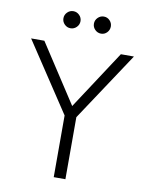

<svg xmlns="http://www.w3.org/2000/svg" viewBox="-100 -1014 836 1085"><g transform="rotate(10 318.0 -471.5)"><path d="M266.5 -859.5Q252 -845 232 -845Q212 -845 197.5 -859.5Q183 -874 183 -894Q183 -914 197.5 -928.5Q212 -943 232 -943Q252 -943 266.5 -928.5Q281 -914 281 -894Q281 -874 266.5 -859.5ZM441 -859.5Q427 -845 407 -845Q387 -845 372.5 -859.5Q358 -874 358 -894Q358 -914 372.5 -928.5Q387 -943 407 -943Q427 -943 441 -928.5Q455 -914 455 -894Q455 -874 441 -859.5ZM352 -356V0H285V-354L23 -750H99L318 -414L538 -750H613Z"/></g></svg>

Font: Oakes Grotesk Light
Style: Regular
Weight: 300
Designer: Samuel Oakes
Foundry: Samuel Oakes
Version: Version 1.000;PS 001.000;hotconv 1.0.88;makeotf.lib2.5.64775